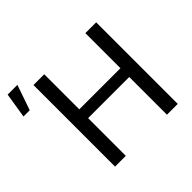

<svg xmlns="http://www.w3.org/2000/svg" viewBox="-284 -982 1183 1183"><g transform="rotate(-45 307.5 -391.0)"><path d="M628.9 0H534.7V-328.6H176.3V0H82.5V-710.9H176.3V-405.3H534.7V-710.9H628.9ZM-71.8 -781.7H13.2L-43.5 -617.2H-98.1Z"/></g></svg>

Font: MAUL
Style: Regular
Weight: 400
Designer: MAUL
Version: Version 1.0; 2020; ttfautohint (v1.8.3)